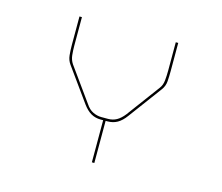

<svg xmlns="http://www.w3.org/2000/svg" viewBox="-82 -737 870 753"><g transform="rotate(15 352.5 -360.0)"><path d="M365 -261H358V-90H348V-261H338Q316 -261 298.5 -271Q281 -281 265 -303L168 -438Q157 -453 155 -473Q153 -493 153 -515V-630H163V-515Q163 -494 165 -475.5Q167 -457 177 -442L274 -307Q287 -287 304 -279Q321 -271 338 -271H365Q384 -271 399.5 -279.5Q415 -288 430 -307L530 -442Q540 -455 542 -474.5Q544 -494 544 -515V-630H554V-515Q554 -493 552.5 -473.5Q551 -454 539 -438L439 -303Q423 -281 405.5 -271Q388 -261 365 -261Z"/></g></svg>

Font: Bungee Hairline
Style: Regular
Weight: 400
Designer: David Jonathan Ross
Foundry: David Jonathan Ross
Version: Version 1.001;PS 1.0;hotconv 1.0.72;makeotf.lib2.5.5900